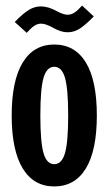

<svg xmlns="http://www.w3.org/2000/svg" viewBox="-20 -665 390 690"><path d="M22 -250Q22 -375 61.5 -440Q101 -505 175 -505Q249 -505 288.5 -440.5Q328 -376 328 -250Q328 -124 288.5 -59.5Q249 5 175 5Q101 5 61.5 -60Q22 -125 22 -250ZM225 -250Q225 -346 213.5 -385.5Q202 -425 175 -425Q148 -425 136.5 -385.5Q125 -346 125 -250Q125 -154 136.5 -114.5Q148 -75 175 -75Q202 -75 213.5 -114.5Q225 -154 225 -250ZM127 -642Q153 -642 184 -625Q208 -612 223 -612Q236 -612 248 -620Q260 -628 275 -645L317 -606Q289 -577 268 -563Q247 -549 223 -549Q200 -549 173 -564Q145 -580 128 -580Q115 -580 103.5 -572.5Q92 -565 76 -547L33 -586Q62 -616 83 -629Q104 -642 127 -642Z"/></svg>

Font: Piscolabis
Style: Regular
Weight: 400
Designer: Ariel Martín Pérez
Foundry: Tunera Type Foundry
Version: Version 1.000